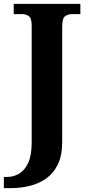

<svg xmlns="http://www.w3.org/2000/svg" viewBox="-41 -734 458 994"><path d="M-21 240V182H-3Q29 182 58 165Q87 148 105 109Q123 70 123 3V-600Q123 -640 108 -650.5Q93 -661 72 -661H30V-714H375V-661H333Q311 -661 296 -650Q281 -639 281 -596V2Q281 70 259 116Q237 162 199.5 189Q162 216 114 228Q66 240 15 240Z"/></svg>

Font: Noto Serif Oriya
Style: Bold
Weight: 700
Designer: David Williams
Foundry: Google LLC, David Williams
Version: Version 1.051; ttfautohint (v1.8.4.7-5d5b)